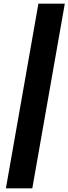

<svg xmlns="http://www.w3.org/2000/svg" viewBox="-20 -820 371 1040"><path d="M188 -800H331L155 200H12Z"/></svg>

Font: Overused Grotesk
Style: Bold Italic
Weight: 700
Italic angle: -10°
Version: Version 0.003